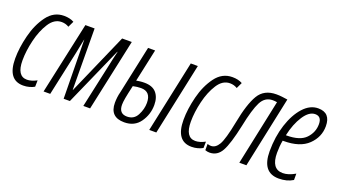

<svg xmlns="http://www.w3.org/2000/svg" viewBox="-53 -931 2331 1330"><g transform="rotate(20 1113.0 -265.5)"><path d="M224 -11 225 -58Q185 -37 153 -37Q79 -37 79 -153Q79 -222 98 -301.5Q117 -381 153.5 -438Q190 -495 244 -495Q274 -495 298 -480L319 -524Q289 -541 245 -541Q170 -541 121.5 -475.5Q73 -410 50 -318Q27 -226 27 -148Q27 10 142 10Q166 10 187.5 4Q209 -2 224 -11Z M339 0 410 -329Q416 -358 420.5 -381.5Q425 -405 431 -433H432L438 0H484L676 -433H678Q670 -401 664 -373.5Q658 -346 651 -313L583 0H633L747 -531H676L478 -80H476L473 -531H405L290 0Z M1121 0 1234 -531H1182L1069 0ZM1043 -174Q1043 -230 1014.5 -263Q986 -296 926 -296Q908 -296 892.5 -294Q877 -292 867 -290L919 -531H867L791 -175Q786 -157 783.5 -136Q781 -115 781 -96Q781 10 887 10Q963 10 1003 -47Q1043 -104 1043 -174ZM832 -100Q832 -119 837.5 -150Q843 -181 858 -246Q890 -253 917 -253Q990 -253 990 -170Q990 -124 966.5 -79Q943 -34 892 -34Q832 -34 832 -100Z M1465 -11 1466 -58Q1426 -37 1394 -37Q1320 -37 1320 -153Q1320 -222 1339 -301.5Q1358 -381 1394.5 -438Q1431 -495 1485 -495Q1515 -495 1539 -480L1560 -524Q1530 -541 1486 -541Q1411 -541 1362.5 -475.5Q1314 -410 1291 -318Q1268 -226 1268 -148Q1268 10 1383 10Q1407 10 1428.5 4Q1450 -2 1465 -11Z M1663 -246Q1689 -374 1717.5 -430Q1746 -486 1803 -486Q1818 -486 1835 -483L1733 0H1785L1896 -525Q1876 -528 1855.5 -530.5Q1835 -533 1813 -533Q1723 -533 1682.5 -465Q1642 -397 1615 -255Q1589 -122 1565.5 -82Q1542 -42 1508 -42Q1494 -42 1482 -47V-1Q1498 5 1514 5Q1572 5 1602.5 -50Q1633 -105 1663 -246Z M2130 -17V-64Q2081 -35 2039 -35Q1955 -35 1955 -154Q1955 -202 1963 -246H1970Q2090 -246 2150 -304Q2210 -362 2210 -442Q2210 -541 2119 -541Q2059 -541 2010 -487Q1961 -433 1932 -343.5Q1903 -254 1903 -147Q1903 10 2026 10Q2086 10 2130 -17ZM2113 -496Q2160 -496 2160 -439Q2160 -379 2117.5 -334Q2075 -289 1975 -289H1971Q1990 -377 2029 -436.5Q2068 -496 2113 -496Z"/></g></svg>

Font: Noto Sans Display Condensed Light
Style: Italic
Weight: 300
Width: 3
Designer: Monotype Design team
Foundry: Monotype Imaging Inc.
Version: 1.000